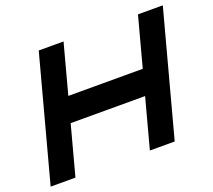

<svg xmlns="http://www.w3.org/2000/svg" viewBox="-109 -767 1009 909"><g transform="rotate(-20 396.0 -312.5)"><path d="M500 0H625Q652.8 -104 708.7 -312.3Q764.6 -520.5 792.5 -625H667.5Q656.2 -583.5 634 -500Q611.8 -416.5 600.6 -375H225.6Q236.8 -416.5 259 -500Q281.2 -583.5 292.5 -625H167.5Q139.6 -520.5 83.7 -312.3Q27.8 -104 0 0H125Q136.2 -42 158.4 -125Q180.7 -208 191.9 -250H566.9Q555.7 -208.5 533.4 -125.2Q511.2 -42 500 0Z"/></g></svg>

Font: Faithful 32x
Style: Oblique
Weight: 400
Foundry: Faithful Resource Pack
Version: Version 1.0; January 27, 2023